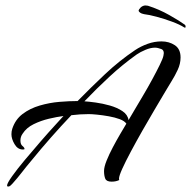

<svg xmlns="http://www.w3.org/2000/svg" viewBox="-20 -661 702 705"><path d="M10 24Q6 24 6 20Q6 12 24.5 -14Q43 -40 71.5 -74Q100 -108 129.5 -142Q159 -176 182.5 -201.5Q206 -227 213 -235Q189 -232 159.5 -225Q130 -218 103.5 -205Q77 -192 63 -170Q55 -159 55 -145Q55 -131 62.5 -125Q70 -119 70 -114Q70 -112 64 -112Q45 -112 33.5 -131.5Q22 -151 22 -168Q22 -179 25 -188Q36 -222 63 -242.5Q90 -263 126 -273.5Q162 -284 198.5 -287Q235 -290 265 -290Q314 -340 366 -389Q418 -438 476 -477Q497 -491 522 -500Q547 -509 573 -509Q601 -509 622 -495Q643 -481 643 -450Q643 -427 632.5 -404.5Q622 -382 610 -363Q603 -352 586.5 -324Q570 -296 548 -259Q526 -222 503 -181.5Q480 -141 460.5 -104.5Q441 -68 429 -41.5Q417 -15 417 -5Q417 -2 418 0Q406 6 390 6Q371 6 366.5 -5Q362 -16 362 -33Q362 -48 371.5 -71.5Q381 -95 394.5 -120.5Q408 -146 421.5 -169Q435 -192 444 -207Q437 -217 419.5 -223.5Q402 -230 379.5 -234Q357 -238 337 -240Q317 -242 306 -242Q290 -242 274 -241Q258 -240 242 -238Q204 -198 167 -156Q130 -114 95 -71Q78 -51 61 -29Q44 -7 26 13Q23 16 19 20Q15 24 10 24ZM452 -220Q459 -232 473.5 -256.5Q488 -281 505.5 -310.5Q523 -340 539 -369.5Q555 -399 566.5 -422.5Q578 -446 580 -456Q585 -476 572 -481Q559 -486 549 -486Q533 -486 514 -478Q495 -470 482 -461Q430 -424 382 -379.5Q334 -335 290 -289Q306 -288 331.5 -284.5Q357 -281 383.5 -273.5Q410 -266 429.5 -253Q449 -240 452 -220ZM657 -560Q640 -571 611.5 -581.5Q583 -592 555 -599.5Q527 -607 509 -609Q499 -611 494.5 -614.5Q490 -618 489 -621Q489 -626 496 -633Q503 -640 513 -641L523 -640Q564 -627 602 -605.5Q640 -584 659 -570Q661 -569 661.5 -563.5Q662 -558 657 -560Z"/></svg>

Font: Caramel
Style: Regular
Weight: 400
Designer: Robert E. Leuschke
Foundry: Robert E. Leuschke
Version: Version 1.010